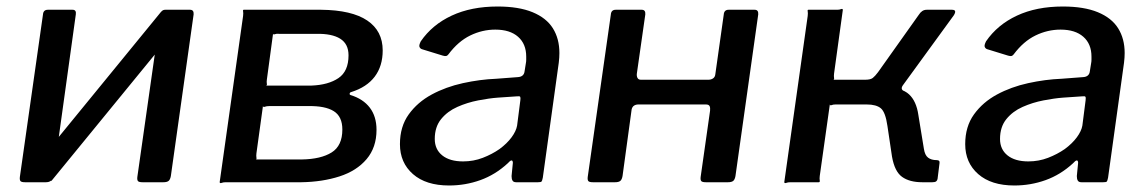

<svg xmlns="http://www.w3.org/2000/svg" viewBox="-20 -560 3522 590"><path d="M213 -516 144 -19Q141 0 121 0H57Q46 0 43 -3.5Q40 -7 41 -16L112 -515Q113 -530 127 -530H203Q215 -530 213 -516ZM575 -516 505 -19Q503 -8 498 -4Q493 0 482 0H418Q407 0 404 -3.5Q401 -7 402 -16L473 -515Q475 -530 488 -530H564Q576 -530 575 -516ZM476 -525 529 -482 138 -4 86 -48Z M655 0 727 -511Q728 -520 727 -525Q726 -530 729 -530H967Q1061 -529 1108.5 -497Q1156 -465 1156 -405Q1156 -357 1131.5 -324.5Q1107 -292 1059 -277Q1055 -276 1054.5 -272.5Q1054 -269 1057 -268Q1096 -256 1116.5 -229Q1137 -202 1137 -161Q1137 -107 1106.5 -71Q1076 -35 1023.5 -18Q971 -1 906 0H674Q666 0 661 2Q656 4 655 0ZM908 -70Q966 -71 999 -91.5Q1032 -112 1032 -162Q1032 -202 1005.5 -218.5Q979 -235 927 -234H807Q799 -234 794 -232Q789 -230 788 -234L768 -89Q767 -81 768 -75.5Q769 -70 766 -70ZM937 -297Q989 -299 1020 -320Q1051 -341 1051 -390Q1051 -425 1025.5 -441Q1000 -457 952 -456H838Q830 -457 825 -455Q820 -453 819 -456L800 -315Q799 -308 800 -302.5Q801 -297 797 -297Z M1540 -58Q1502 -23 1456 -6.5Q1410 10 1360 10Q1289 10 1249 -25Q1209 -60 1209 -117Q1209 -171 1236 -208.5Q1263 -246 1306.5 -269.5Q1350 -293 1402.5 -304.5Q1455 -316 1505 -318L1571 -323Q1590 -324 1592 -341L1596 -366Q1597 -371 1597 -376Q1597 -381 1597 -386Q1597 -425 1572 -447Q1547 -469 1502 -469Q1462 -469 1425 -451Q1388 -433 1358 -393Q1355 -389 1351.5 -388Q1348 -387 1341 -389L1276 -409Q1271 -411 1269 -416Q1267 -421 1273 -433Q1308 -484 1368 -512Q1428 -540 1509 -540Q1574 -540 1616.5 -522.5Q1659 -505 1679 -473Q1699 -441 1699 -397Q1699 -390 1698.5 -382.5Q1698 -375 1697 -367L1648 -14Q1646 -4 1644 -2Q1642 0 1633 0H1566Q1558 0 1555 -5Q1552 -10 1552 -19L1556 -60Q1555 -75 1540 -58ZM1579 -252Q1580 -260 1578.5 -262.5Q1577 -265 1569 -264L1510 -260Q1483 -258 1449.5 -251.5Q1416 -245 1385.5 -231.5Q1355 -218 1335.5 -194Q1316 -170 1316 -133Q1316 -101 1339 -82.5Q1362 -64 1403 -64Q1435 -64 1463.5 -75Q1492 -86 1515 -102Q1538 -119 1552 -138Q1566 -157 1569 -174Z M1802 0Q1791 0 1788 -3.5Q1785 -7 1786 -16L1857 -515Q1858 -530 1872 -530H1952Q1964 -530 1963 -516L1937 -334Q1936 -326 1939 -320.5Q1942 -315 1949 -315H2157Q2165 -315 2171 -319Q2177 -323 2178 -331L2204 -515Q2205 -530 2219 -530H2299Q2311 -530 2310 -516L2240 -19Q2238 -8 2233 -4Q2228 0 2217 0H2149Q2138 0 2135 -3.5Q2132 -7 2133 -16L2162 -220Q2163 -229 2160.5 -234Q2158 -239 2149 -239H1942Q1934 -239 1928.5 -235.5Q1923 -232 1921 -224L1893 -19Q1891 -8 1886 -4Q1881 0 1870 0Z M2390 0 2462 -511Q2463 -520 2462 -525Q2461 -530 2464 -530H2552Q2560 -530 2564.5 -532Q2569 -534 2570 -530L2543 -334Q2542 -326 2543 -320.5Q2544 -315 2540 -315H2666L2699 -292Q2751 -291 2773.5 -270Q2796 -249 2802 -207L2819 -103Q2822 -83 2832 -75.5Q2842 -68 2858 -68Q2869 -68 2867 -58L2861 -10Q2860 -5 2856.5 -2.5Q2853 0 2845 0H2814Q2775 0 2752 -16.5Q2729 -33 2721 -79L2707 -173Q2701 -215 2687 -227Q2673 -239 2643 -239H2548Q2540 -239 2535.5 -237Q2531 -235 2530 -239L2499 -19Q2498 -11 2499 -5.5Q2500 0 2496 0H2409Q2401 0 2396 2Q2391 4 2390 0ZM2639 -273V-315Q2655 -315 2662 -320.5Q2669 -326 2678 -338L2803 -514Q2808 -522 2814 -526Q2820 -530 2828 -530H2905Q2914 -530 2915 -525.5Q2916 -521 2911 -513L2756 -300Q2745 -286 2758 -280Z M3277 -58Q3239 -23 3193 -6.5Q3147 10 3097 10Q3026 10 2986 -25Q2946 -60 2946 -117Q2946 -171 2973 -208.5Q3000 -246 3043.5 -269.5Q3087 -293 3139.5 -304.5Q3192 -316 3242 -318L3308 -323Q3327 -324 3329 -341L3333 -366Q3334 -371 3334 -376Q3334 -381 3334 -386Q3334 -425 3309 -447Q3284 -469 3239 -469Q3199 -469 3162 -451Q3125 -433 3095 -393Q3092 -389 3088.5 -388Q3085 -387 3078 -389L3013 -409Q3008 -411 3006 -416Q3004 -421 3010 -433Q3045 -484 3105 -512Q3165 -540 3246 -540Q3311 -540 3353.5 -522.5Q3396 -505 3416 -473Q3436 -441 3436 -397Q3436 -390 3435.5 -382.5Q3435 -375 3434 -367L3385 -14Q3383 -4 3381 -2Q3379 0 3370 0H3303Q3295 0 3292 -5Q3289 -10 3289 -19L3293 -60Q3292 -75 3277 -58ZM3316 -252Q3317 -260 3315.5 -262.5Q3314 -265 3306 -264L3247 -260Q3220 -258 3186.5 -251.5Q3153 -245 3122.5 -231.5Q3092 -218 3072.5 -194Q3053 -170 3053 -133Q3053 -101 3076 -82.5Q3099 -64 3140 -64Q3172 -64 3200.5 -75Q3229 -86 3252 -102Q3275 -119 3289 -138Q3303 -157 3306 -174Z"/></svg>

Font: Libre Franklin Medium
Style: Italic
Weight: 500
Italic angle: -8°
Designer: Pablo Impallari, Rodrigo Fuenzalida, Nhung Nguyen
Foundry: Impallari Type
Version: Version 3.000